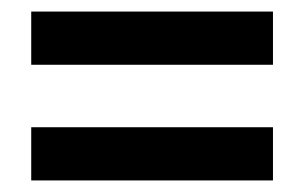

<svg xmlns="http://www.w3.org/2000/svg" viewBox="-20 -518 527 332"><path d="M34 -406V-498H452V-406ZM34 -206V-298H452V-206Z"/></svg>

Font: Noto Sans Gujarati Condensed SemiBold
Style: Regular
Weight: 600
Width: 3
Designer: Jelle Bosma - Monotype Design Team, Universal Thirst
Foundry: Monotype Imaging Inc.
Version: Version 2.106; ttfautohint (v1.8.4.7-5d5b)